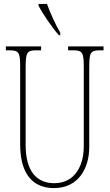

<svg xmlns="http://www.w3.org/2000/svg" viewBox="-20 -951 560 981"><path d="M281 -771H288V-784C265 -822 236 -886 220 -931H177V-921C195 -886 248 -807 281 -771ZM256 10C379 10 436 -89 436 -200V-607C436 -683 442 -694 492 -694H509V-714H328V-694H352C402 -694 408 -683 408 -607V-202C408 -114 369 -15 257 -15C169 -15 111 -74 111 -210V-606C111 -684 118 -694 167 -694H190V-714H10V-694H27C77 -694 83 -683 83 -609V-214C83 -55 153 10 256 10Z"/></svg>

Font: Noto Serif Lao ExtraCondensed Thin
Style: Regular
Weight: 100
Width: 2
Designer: Monotype Design Team
Foundry: Monotype Imaging Inc.
Version: Version 2.003